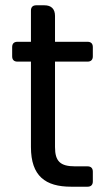

<svg xmlns="http://www.w3.org/2000/svg" viewBox="-20 -706 404 726"><path d="M97 -666V-548H46C33 -548 26 -541 26 -528V-493C26 -480 33 -473 46 -473H97V-150C97 -40 152 0 249 0H311C324 0 331 -7 331 -20V-57C331 -70 324 -77 311 -77H264C208 -77 188 -96 188 -150V-473H311C324 -473 331 -480 331 -493V-528C331 -541 324 -548 311 -548H188V-646C188 -672 174 -686 148 -686H117C104 -686 97 -679 97 -666Z"/></svg>

Font: Arvore Sans
Style: Regular
Weight: 400
Designer: Jonny Pinhorn (Latin) Dan Schunck (customization for Arvore)
Version: Version 1.000;Glyphs 3.3 (3305)